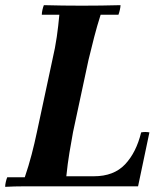

<svg xmlns="http://www.w3.org/2000/svg" viewBox="-27 -722 627 744"><path d="M-7 2Q-7 -6 -4.5 -17Q-2 -28 1 -35H69Q84 -79 95.5 -123Q107 -167 116 -210L176 -490Q187 -537 193 -579Q199 -621 203 -665H135Q135 -673 137.5 -684Q140 -695 143 -702Q177 -701 216.5 -700.5Q256 -700 290 -700Q325 -700 365 -700.5Q405 -701 440 -702Q440 -695 437.5 -684Q435 -673 432 -665H363Q349 -621 338 -578.5Q327 -536 316 -490L256 -210Q249 -172 242 -130Q235 -88 230 -39H337Q414 -39 457.5 -85Q501 -131 520 -209Q536 -212 552 -209L508 0H141Q107 0 67.5 0Q28 0 -7 2Z"/></svg>

Font: Poltawski Nowy SemiBold
Style: Italic
Weight: 600
Italic angle: -12°
Version: Version 1.001;gftools[0.9.25]